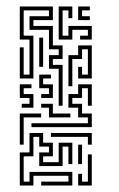

<svg xmlns="http://www.w3.org/2000/svg" viewBox="-20 -566 367 592"><path d="M161 -240V-354H131V-396H161V-414H131V-474H71V-516H131V-534H53V-456H83V-324H41V-420H53V-336H71V-444H41V-546H143V-504H83V-486H143V-426H173V-384H143V-366H173V-240ZM161 -444V-546H203V-510H191V-534H173V-456H191V-486H263V-444H227V-456H251V-474H203V-444ZM221 -504V-546H257V-534H233V-516H257V-504ZM101 -360V-450H113V-360ZM191 -300V-396H221V-426H263V-324H221V-360H233V-336H251V-414H233V-384H203V-300ZM107 -264V-276H131V-294H101V-336H137V-324H113V-306H143V-264ZM47 -234V-246H71V-264H41V-306H77V-294H53V-276H83V-234ZM77 -174V-186H251V-204H221V-234H191V-276H221V-306H263V-240H251V-294H233V-264H203V-246H233V-216H263V-174ZM131 -204V-234H107V-246H143V-216H197V-204ZM41 -120V-216H107V-204H53V-120ZM41 6V-96H71V-156H113V-126H143V-84H113V-66H161V-126H203V-60H191V-114H173V-54H101V-96H131V-114H101V-144H83V-84H53V-6H71V-36H203V6H107V-6H191V-24H83V6ZM251 -120V-144H137V-156H263V-120ZM221 -60V-120H233V-60ZM221 6V-30H233V-6H251V-90H263V6Z"/></svg>

Font: Rubik Maze
Style: Regular
Weight: 400
Designer: Hubert and Fischer, NaN
Foundry: Hubert and Fischer, NaN
Version: Version 2.200